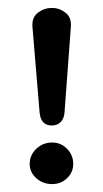

<svg xmlns="http://www.w3.org/2000/svg" viewBox="-20 -440 260 485"><path d="M111 -123Q83 -123 80 -156L62 -372Q60 -396 76 -408Q92 -420 111 -420Q130 -420 145.5 -408Q161 -396 159 -372L143 -156Q142 -141 133.5 -132Q125 -123 111 -123ZM112 25Q88 25 71.5 10Q55 -5 55 -26Q55 -48 71.5 -64Q88 -80 112 -80Q134 -80 149.5 -64Q165 -48 165 -26Q165 -5 149.5 10Q134 25 112 25Z"/></svg>

Font: Dongle
Style: Bold
Weight: 700
Designer: Yanghee Ryu
Foundry: Yanghee Ryu
Version: Version 2.000